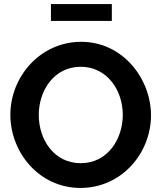

<svg xmlns="http://www.w3.org/2000/svg" viewBox="-20 -921 796 946"><path d="M231 -818H531V-901H231ZM31 -355C31 -173 170 5 377 5C578 5 724 -165 724 -353C724 -532 586 -715 380 -715C179 -715 31 -544 31 -355ZM378 -117C247 -117 171 -232 171 -355C171 -472 244 -592 378 -592C506 -592 585 -478 585 -355C585 -238 512 -117 378 -117Z"/></svg>

Font: FIGSv2-sans-serif
Style: Bold
Weight: 700
Designer: Matt McInerney, Pablo Impallari, Rodrigo Fuenzalida,Mirko Velimirovic
Foundry: Matt McInerney, Pablo Impallari, Rodrigo Fuenzalida
Version: Version 4.021;hotconv 1.0.109;makeotfexe 2.5.65596